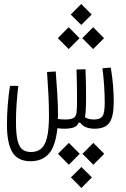

<svg xmlns="http://www.w3.org/2000/svg" viewBox="-20 -640 626 957"><path d="M132.8 163.6Q68.8 163.6 41.7 118.7Q14.6 73.7 14.6 -19Q14.6 -65.4 18.6 -116.5Q22.5 -167.5 29.8 -211.9H71.3Q65.9 -167 62.7 -122.8Q59.6 -78.6 59.6 -33.7Q59.6 26.9 67.4 59.8Q75.2 92.8 92 105.2Q108.9 117.7 134.8 117.7Q164.1 117.7 184.1 101.8Q204.1 85.9 214.1 46.4Q224.1 6.8 224.1 -64.9Q224.1 -120.1 221.2 -171.4Q218.3 -222.7 214.4 -281.2L257.8 -283.7Q261.7 -234.9 265.4 -175Q269 -115.2 269 -71.8Q269 -59.1 268.6 -46.9Q288.1 -44.4 306.2 -44.4Q333.5 -44.4 346.7 -52.2Q359.9 -60.1 361.8 -81.1Q363.8 -101.6 364 -135.3Q364.3 -168.9 363.5 -207.3Q362.8 -245.6 361.8 -281.2Q361.3 -289.6 361.3 -293.5L406.2 -294.9Q407.7 -260.7 408.4 -220.9Q409.2 -181.2 408.9 -144.3Q408.7 -107.4 406.7 -82Q405.8 -66.9 403.3 -55.7Q414.6 -48.8 426.5 -46.6Q438.5 -44.4 449.2 -44.4Q478 -44.4 490 -59.6Q502 -74.7 502 -127.9Q502 -208 490.7 -299.8L532.2 -303.2Q540.5 -252.4 543.7 -211.7Q546.9 -170.9 546.9 -132.8Q546.9 -59.1 525.6 -28.8Q504.4 1.5 451.7 1.5Q428.7 1.5 410.4 -5.1Q392.1 -11.7 379.4 -28.8H372.1Q364.3 -9.8 345.7 -4.2Q327.1 1.5 301.3 1.5Q284.7 1.5 266.1 -1Q256.8 89.4 223.1 126.5Q189.5 163.6 132.8 163.6ZM322.3 -395.5 268.1 -449.7 322.3 -504.4 376.5 -449.7ZM444.3 -395.5 390.1 -449.7 444.3 -504.4 498.5 -449.7ZM384.8 -515.6 332.5 -567.4 384.8 -620.1 437 -567.4ZM323.2 72.3 377.4 126.5 323.2 181.2 269 126.5ZM445.3 72.3 499.5 126.5 445.3 181.2 391.1 126.5ZM385.7 192.4 438 244.1 385.7 296.9 333.5 244.1Z"/></svg>

Font: Cascadia Mono NF ExtraLight
Style: Regular
Weight: 200
Monospace: yes
Designer: Aaron Bell
Foundry: Saja Typeworks
Version: Version 2404.023; ttfautohint (v1.8.4)